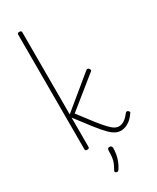

<svg xmlns="http://www.w3.org/2000/svg" viewBox="-312 -1097 1188 1453"><g transform="rotate(-30 282.0 -370.5)"><path d="M136 15Q127 15 123 11.5Q119 8 119 0V-1000Q119 -1008 123 -1011.5Q127 -1015 136 -1015Q146 -1015 150.5 -1011.5Q155 -1008 155 -1000V-283L430 -509Q438 -516 445 -514.5Q452 -513 456 -507Q461 -502 462 -495.5Q463 -489 456 -484L191 -270Q250 -191 289 -141.5Q328 -92 354 -65Q380 -38 398 -28Q416 -18 434 -18Q448 -18 462 -23Q476 -28 492.5 -41.5Q509 -55 529 -81Q535 -87 540.5 -87Q546 -87 551 -83Q556 -79 559 -73.5Q562 -68 557 -63Q532 -27 508.5 -10Q485 7 465 12.5Q445 18 432 18Q408 18 385 7Q362 -4 333 -33Q304 -62 261.5 -116Q219 -170 155 -255V0Q155 8 150.5 11.5Q146 15 136 15ZM242 272Q232 268 231.5 262.5Q231 257 238 245Q251 222 258.5 203.5Q266 185 269.5 161.5Q273 138 273 101Q273 93 277 86.5Q281 80 292 80Q303 80 308 86.5Q313 93 313 101Q313 129 308 157Q303 185 292.5 211Q282 237 267 261Q262 268 256.5 272Q251 276 242 272Z"/></g></svg>

Font: Playwrite NG Modern Thin
Style: Regular
Weight: 250
Designer: Veronika Burian, José Scaglione
Foundry: TypeTogether
Version: Version 1.002